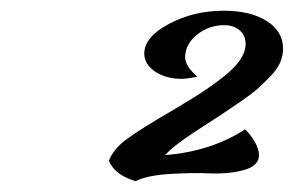

<svg xmlns="http://www.w3.org/2000/svg" viewBox="-20 -730 548 358"><path d="M507.8 -639.2Q507.8 -627 502.9 -614.7Q498 -602.5 485.4 -589.1Q472.7 -575.7 461.9 -565.9Q451.2 -556.2 427.7 -540Q404.3 -523.9 390.9 -515.1Q377.4 -506.3 347.2 -486.8Q302.7 -458 288.1 -440.9Q372.6 -447.3 437 -488.8Q445.8 -481 454.3 -466.8Q462.9 -452.6 462.9 -440.9Q462.9 -420.9 435.3 -413.1Q407.7 -405.3 372.1 -406.7Q336.4 -408.2 294.9 -405.5Q253.4 -402.8 232.9 -392.1Q193.8 -403.8 183.1 -430.2Q190.9 -451.7 215.8 -470.2Q240.7 -488.8 306.2 -526.9Q372.1 -565.4 405 -593.8Q438 -622.1 438 -647.9Q438 -663.6 427 -673.3Q416 -683.1 397.9 -683.1Q369.6 -683.1 347.4 -665.3Q325.2 -647.5 325.2 -623Q325.2 -606.9 348.1 -586.9Q328.1 -583 318.8 -583Q289.1 -583 269 -596.7Q249 -610.4 249 -629.9Q249 -661.1 295.2 -685.5Q341.3 -710 397 -710Q447.3 -710 477.5 -690.7Q507.8 -671.4 507.8 -639.2Z"/></svg>

Font: Kaushan Script
Style: Regular
Weight: 400
Designer: Pablo Impallari
Foundry: Pablo Impallari
Version: Version 1.002